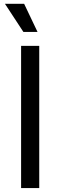

<svg xmlns="http://www.w3.org/2000/svg" viewBox="-20 -962 309 982"><path d="M180.7 -727.5V0H87.9V-727.5ZM99.6 -798.8 5.4 -942.4H103.5L171.9 -798.8Z"/></svg>

Font: Inter-Regular
Style: Regular
Weight: 400
Designer: Rasmus Andersson
Foundry: rsms
Version: Version 4.000;git-a52131595